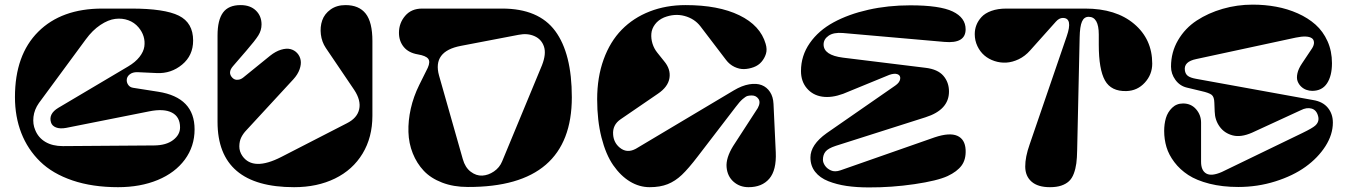

<svg xmlns="http://www.w3.org/2000/svg" viewBox="-20 -797 5863 833"><path d="M660.2 -480 576.2 -483.9Q555.2 -484.4 542.5 -474.1Q529.8 -463.9 529.8 -449.2Q529.8 -437.5 537.1 -427.7Q544.4 -418 558.1 -416L667 -398.9Q824.2 -374 824.2 -235.8Q824.2 -162.1 782 -104.7Q739.7 -47.4 664.3 -16.1Q588.9 15.1 492.2 15.1Q380.9 15.1 294.4 -14.2Q208 -43.5 154.1 -96.2Q100.1 -148.9 72.5 -219.7Q44.9 -290.5 44.9 -376Q44.9 -558.6 145.8 -659.2Q246.6 -759.8 423.8 -759.8H549.8Q693.8 -759.8 755.9 -729Q817.9 -698.2 817.9 -621.1Q817.9 -556.2 770 -516.6Q722.2 -477.1 660.2 -480ZM252.9 -163.1 648.9 -166Q701.2 -166.5 731.2 -189.5Q761.2 -212.4 761.2 -244.1Q761.2 -290 726.1 -308.3Q690.9 -326.7 627.9 -314L267.1 -242.2Q240.2 -237.3 222.9 -244.1Q205.6 -251 201.2 -266.1Q189.9 -303.2 232.9 -329.1L536.1 -508.8Q567.4 -527.3 585.2 -550Q603 -572.8 606.2 -595.2Q609.4 -617.7 603 -638.7Q596.7 -659.7 581.1 -678.2Q563 -699.7 536.6 -709.2Q510.3 -718.8 480 -715.1Q449.7 -711.4 415.5 -688.7Q381.3 -666 352.1 -626L148.9 -350.1Q128.9 -321.8 125.2 -290Q121.6 -258.3 132.8 -232.9Q146 -199.7 176.8 -181.4Q207.5 -163.1 252.9 -163.1Z M1252.9 -453.1 1048.8 -231.9Q1035.6 -218.3 1027.1 -201.7Q1018.6 -185.1 1018.3 -162.4Q1018.1 -139.6 1031.7 -120.1Q1078.6 -53.7 1200.7 -116.2L1484.9 -262.2Q1529.8 -284.7 1538.3 -323Q1546.9 -361.3 1516.6 -407.2L1393.6 -588.9Q1376 -615.2 1372.1 -647.7Q1368.2 -680.2 1377.9 -708.5Q1387.7 -736.8 1414.3 -755.9Q1440.9 -774.9 1479 -774.9Q1537.6 -774.9 1566.7 -737.8Q1595.7 -700.7 1595.7 -619.1V-294.9Q1595.7 -201.2 1553 -130.6Q1510.3 -60.1 1433.3 -22.5Q1356.4 15.1 1255.9 15.1Q923.8 15.1 923.8 -268.1V-643.1Q923.8 -710 947.5 -742.4Q971.2 -774.9 1023.9 -774.9Q1065.9 -774.9 1090.3 -751.2Q1114.7 -727.5 1114.7 -690.9Q1114.7 -665.5 1100.8 -643.3Q1086.9 -621.1 1048.8 -577.1L990.7 -509.8Q966.3 -481.4 988.8 -459Q993.2 -454.6 999.5 -452.1Q1005.9 -449.7 1015.9 -451.4Q1025.9 -453.1 1035.6 -460.9L1151.9 -555.2Q1175.8 -574.2 1199.2 -581.3Q1222.7 -588.4 1240 -584Q1257.3 -579.6 1269.3 -566.7Q1281.2 -553.7 1284.4 -536.1Q1287.6 -518.6 1279.8 -496.3Q1272 -474.1 1252.9 -453.1Z M1811.5 -759.8H2158.7Q2316.9 -759.8 2388.9 -662.4Q2460.9 -564.9 2460.9 -375Q2460.9 15.6 2009.8 14.2Q1947.3 14.2 1897.9 -4.9Q1848.6 -23.9 1818.4 -56.2Q1788.1 -88.4 1770.8 -131.8Q1753.4 -175.3 1752 -224.4Q1750.5 -273.4 1762.2 -325.7Q1773.9 -377.9 1798.8 -428.2L1835.9 -502.9Q1847.7 -529.3 1837.6 -542.2Q1827.6 -555.2 1793 -561Q1752.4 -567.9 1731.7 -593.3Q1710.9 -618.7 1710.9 -654.8Q1710.9 -696.8 1737.8 -728.3Q1764.6 -759.8 1811.5 -759.8ZM2158.7 -97.2 2331.5 -514.2Q2350.6 -563 2340.1 -594.7Q2329.6 -626.5 2299.1 -640.1Q2268.6 -653.8 2230 -646L1980 -598.1Q1855.5 -574.7 1884.8 -469.2L1987.8 -106.9Q1998 -70.3 2022.2 -52Q2046.4 -33.7 2072.5 -35.2Q2098.6 -36.6 2123 -53.2Q2147.5 -69.8 2158.7 -97.2Z M2831.5 -568.8 2860.8 -532.2Q2890.6 -497.1 2884.5 -458.5Q2878.4 -419.9 2834 -390.1L2672.9 -279.8Q2636.7 -255.4 2640.1 -212.9Q2642.6 -178.2 2668.5 -156.7Q2699.2 -131.3 2736.3 -150.4Q2738.3 -151.4 2740.7 -152.8L3163.6 -404.8Q3198.7 -425.8 3230.5 -431.2Q3262.2 -436.5 3284.7 -427.7Q3307.1 -418.9 3320.8 -397.9Q3334.5 -377 3335.9 -346.2L3345.7 -136.2Q3349.1 -58.6 3317.6 -21.7Q3286.1 15.1 3227.5 15.1Q3189.5 15.1 3162.6 -8.5Q3135.7 -32.2 3132.3 -71.8Q3128.9 -111.3 3160.6 -163.1L3267.6 -328.1Q3280.8 -352.5 3270.8 -367.7Q3260.7 -382.8 3241.7 -382.8Q3230 -382.8 3222.7 -380.6Q3215.3 -378.4 3202.1 -367.2Q3189 -356 3171.9 -333L3007.8 -119.1Q2966.8 -65.4 2938.2 -38.3Q2909.7 -11.2 2876.7 2Q2843.8 15.1 2798.8 15.1Q2753.9 15.1 2713.4 -9.3Q2672.9 -33.7 2640.6 -80.1Q2608.4 -126.5 2589.6 -200.4Q2570.8 -274.4 2570.8 -366.2Q2570.8 -461.9 2598.9 -539.3Q2627 -616.7 2677.5 -668.2Q2728 -719.7 2798.8 -747.3Q2869.6 -774.9 2954.6 -774.9Q3096.7 -774.9 3187.7 -730.7Q3278.8 -686.5 3301.8 -606.9Q3309.1 -582.5 3303 -563.2Q3296.9 -543.9 3283.7 -528.6Q3270.5 -513.2 3250 -505.6Q3229.5 -498 3208.7 -497.3Q3188 -496.6 3166.5 -506.8Q3145 -517.1 3129.9 -537.1L3018.6 -683.1Q2992.7 -716.3 2949.7 -727.8Q2906.7 -739.3 2860.8 -721.2Q2835.9 -710.4 2821.8 -691.4Q2807.6 -672.4 2805.9 -650.9Q2804.2 -629.4 2810.8 -607.9Q2817.4 -586.4 2831.5 -568.8Z M4077.1 -615.2 3637.2 -653.8Q3596.7 -657.2 3575 -642.1Q3553.2 -627 3553.2 -604Q3553.2 -557.6 3637.2 -546.9L3995.1 -502.9Q4048.3 -496.6 4072.8 -468.3Q4097.2 -439.9 4097.2 -399.9Q4097.2 -320.3 3995.1 -288.1L3605.5 -164.1Q3572.8 -153.3 3561.5 -139.2Q3550.3 -125 3550.3 -104Q3550.3 -91.8 3559.1 -78.6Q3567.9 -65.4 3585 -57.6Q3602.1 -49.8 3626.5 -58.1L4035.2 -201.2Q4099.6 -222.7 4133.3 -207.8Q4167 -192.9 4169.4 -147Q4171.4 -105.5 4152.1 -79.1Q4132.8 -52.7 4091.3 -33.2Q4046.9 -12.7 3947.3 2Q3847.7 16.6 3749.5 16.1Q3696.8 16.1 3653.3 9.8Q3609.9 3.4 3573.5 -11Q3537.1 -25.4 3516.6 -51.5Q3496.1 -77.6 3496.1 -113.8Q3496.1 -168.9 3566.4 -219.2L3864.3 -425.8Q3883.3 -439 3885.5 -454.3Q3887.7 -469.7 3874.3 -474.9Q3860.8 -480 3838.4 -472.2L3638.2 -390.1Q3587.9 -371.6 3547.1 -377.7Q3506.3 -383.8 3480.7 -413.8Q3455.1 -443.8 3455.1 -488.8Q3455.1 -555.2 3493.2 -609.9Q3531.2 -664.6 3596.4 -700Q3661.6 -735.4 3747.1 -754.6Q3832.5 -773.9 3929.2 -773.9Q4057.6 -773.9 4113.5 -747.1Q4169.4 -720.2 4169.4 -669.9Q4169.4 -606.9 4077.1 -615.2Z M4447.3 -170.9 4607.9 -639.2Q4635.7 -719.2 4591.3 -719.2Q4575.2 -719.2 4561 -703.1L4449.2 -578.1Q4427.2 -553.2 4399.7 -540Q4372.1 -526.9 4345.9 -525.4Q4319.8 -523.9 4294.7 -532.2Q4269.5 -540.5 4250.7 -556.6Q4231.9 -572.8 4220.5 -596.9Q4209 -621.1 4209 -648.9Q4209 -669.4 4216.1 -688Q4223.1 -706.5 4238.3 -723.1Q4253.4 -739.7 4281.2 -749.8Q4309.1 -759.8 4346.2 -759.8H4688Q4821.8 -759.8 4900.4 -693.4Q4979 -627 4979 -521Q4979 -473.6 4946.8 -438.5Q4914.6 -403.3 4867.2 -401.9Q4800.8 -399.9 4773.9 -448Q4747.1 -496.1 4747.1 -603V-647Q4747.1 -724.1 4703.1 -724.1Q4683.1 -724.1 4674.1 -703.1Q4665 -682.1 4664.1 -634.8L4653.3 -146Q4652.8 -112.3 4649.7 -88.4Q4646.5 -64.5 4638.7 -43.7Q4630.9 -22.9 4617.7 -10.7Q4604.5 1.5 4584.2 8.3Q4564 15.1 4535.2 15.1Q4482.9 15.1 4455.6 -8.8Q4428.2 -32.7 4428 -74.2Q4427.7 -115.7 4447.3 -170.9Z M5352.5 14.2Q5283.2 14.2 5227.3 0Q5171.4 -14.2 5135.3 -37.8Q5099.1 -61.5 5075 -93.5Q5050.8 -125.5 5040.8 -158.9Q5030.8 -192.4 5030.8 -229Q5030.8 -258.8 5038.3 -284.7Q5045.9 -310.5 5065.2 -329.3Q5084.5 -348.1 5112.8 -348.1Q5147.5 -348.1 5169.2 -323.2Q5190.9 -298.3 5190.9 -265.1V-95.2Q5190.9 -57.1 5213.4 -44.2Q5235.8 -31.2 5280.8 -50.8L5630.9 -220.2Q5674.3 -241.2 5686.5 -252.4Q5705.1 -269.5 5698.7 -293Q5691.9 -319.8 5670.4 -325.9Q5648.9 -332 5623.5 -318.8L5411.6 -221.2Q5363.3 -200.2 5327.6 -209.7Q5292 -219.2 5271.5 -247.6Q5251 -275.9 5250 -313L5248.5 -351.1Q5248 -377 5236.6 -385.7Q5225.1 -394.5 5191.9 -401.9L5128.9 -417Q5098.6 -424.3 5079.6 -450.4Q5060.5 -476.6 5060.5 -507.8Q5060.5 -570.8 5091.1 -622.8Q5121.6 -674.8 5171.9 -707.8Q5222.2 -740.7 5284.9 -758.8Q5347.7 -776.9 5414.6 -776.9Q5467.8 -776.9 5516.8 -767.8Q5565.9 -758.8 5610.4 -739Q5654.8 -719.2 5687.5 -690.2Q5720.2 -661.1 5739.5 -618.2Q5758.8 -575.2 5758.8 -522.9Q5758.8 -467.8 5737.3 -435.3Q5715.8 -402.8 5672.9 -402.8Q5660.6 -402.8 5647.9 -407.2Q5635.3 -411.6 5625 -421.4Q5614.7 -431.2 5609.6 -444.8Q5604.5 -458.5 5608.9 -478.8Q5613.3 -499 5628.9 -522L5672.9 -587.9Q5681.6 -602.1 5680.7 -613.8Q5679.7 -625.5 5671.9 -630.9Q5652.8 -644.5 5601.6 -633.8L5170.9 -541Q5115.2 -529.8 5120.6 -492.2Q5122.6 -476.1 5133.5 -467.8Q5144.5 -459.5 5168.9 -455.1L5677.7 -362.8Q5719.2 -356 5741 -329.3Q5762.7 -302.7 5762.7 -265.1Q5762.7 -213.4 5730.5 -162.8Q5698.2 -112.3 5644 -73.2Q5589.8 -34.2 5512.9 -10Q5436 14.2 5352.5 14.2Z"/></svg>

Font: Pilowlava
Style: Regular
Weight: 400
Designer: Anton Moglia, Jérémy Landes, Maksym Kobuzan (Cyrillic), Velvetyne Type Foundry
Foundry: Anton Moglia, Jérémy Landes, Velvetyne Type Foundry
Version: Version 1.001;hotconv 1.0.109;makeotfexe 2.5.65596